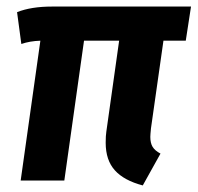

<svg xmlns="http://www.w3.org/2000/svg" viewBox="-20 -550 602 585"><path d="M440 -159Q438 -139 438 -133Q438 -114 445 -102.5Q452 -91 469 -82L415 15Q358 0 330 -31Q302 -62 302 -115Q302 -137 304 -149L343 -426H236L176 0H43L103 -426Q71 -425 45 -416L32 -513Q75 -530 138 -530H562L546 -426H478Z"/></svg>

Font: Fira Sans Condensed SemiBold
Style: Italic
Weight: 600
Width: 3
Italic angle: -8°
Designer: bBox Type GmbH & Carrois Corporate GbR & Edenspiekermann AG
Foundry: bBox Type GmbH & Carrois Corporate GbR & Edenspiekermann AG
Version: Version 4.301